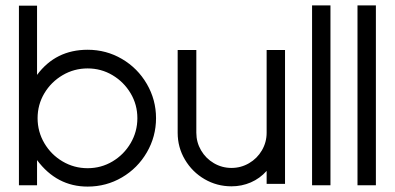

<svg xmlns="http://www.w3.org/2000/svg" viewBox="-20 -685 1460 710"><path d="M117 -664V-408Q186 -501 304 -501Q373 -501 431 -467Q489 -433 523 -374.5Q557 -316 557 -248Q557 -180 523 -121.5Q489 -63 431 -29Q373 5 304 5Q190 5 117 -93V0H50V-664ZM304 -63Q354 -63 396 -88Q438 -113 463 -155.5Q488 -198 488 -248Q488 -298 463 -340Q438 -382 396 -407Q354 -432 304 -432Q254 -432 211.5 -407Q169 -382 144 -340Q119 -298 119 -248Q119 -198 144 -155.5Q169 -113 211.5 -88Q254 -63 304 -63Z M637 -194V-500H706V-194Q706 -159 723.5 -129Q741 -99 771 -81.5Q801 -64 836 -64Q871 -64 901 -81.5Q931 -99 948.5 -129Q966 -159 966 -194V-500H1034V-5H966V-53Q941 -25 907.5 -10.5Q874 4 836 4Q782 4 736.5 -22.5Q691 -49 664 -94.5Q637 -140 637 -194Z M1202 -665V0H1134V-665Z M1370 -665V0H1302V-665Z"/></svg>

Font: Sulphur Point
Style: Regular
Weight: 400
Designer: Noponies / Dale Sattler
Foundry: Noponies
Version: Version 1.000; ttfautohint (v1.8)